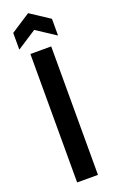

<svg xmlns="http://www.w3.org/2000/svg" viewBox="-164 -888 556 927"><g transform="rotate(-20 114.0 -424.5)"><path d="M60 0V-660H167V0ZM17 -698V-784L117 -849L216 -784V-698L117 -763Z"/></g></svg>

Font: Bricolage Grotesque 24pt Condensed Medium
Style: Regular
Weight: 500
Width: 3
Designer: Mathieu Triay
Foundry: Atelier Triay
Version: Version 1.001;gftools[0.9.33.dev8+g029e19f]